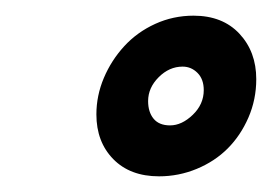

<svg xmlns="http://www.w3.org/2000/svg" viewBox="-20 -744 347 245"><path d="M183 -519Q146 -519 124.5 -541Q103 -563 103 -598Q103 -622 112.5 -644.5Q122 -667 138.5 -685Q155 -703 178 -713.5Q201 -724 227 -724Q264 -724 285.5 -701Q307 -678 307 -643Q307 -617 297 -594Q287 -571 270.5 -554.5Q254 -538 231 -528.5Q208 -519 183 -519ZM197 -584Q212 -584 226 -597.5Q240 -611 240 -629Q240 -643 232 -651Q224 -659 213 -659Q196 -659 182.5 -645.5Q169 -632 169 -615Q169 -601 176 -592.5Q183 -584 197 -584Z"/></svg>

Font: PTCRaleway
Style: Bold Italic
Weight: 700
Italic angle: -12°
Designer: Matt McInerney, Pablo Impallari, Rodrigo Fuenzalida
Foundry: Matt McInerney, Pablo Impallari, Rodrigo Fuenzalida
Version: Version 3.000g; ttfautohint (v1.5) -l 8 -r 28 -G 28 -x 14 -D